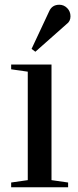

<svg xmlns="http://www.w3.org/2000/svg" viewBox="-20 -789 327 809"><path d="M260 -687 129 -571 113 -583 187 -741Q199 -769 230 -769Q249 -769 263 -755Q277 -741 277 -720Q277 -699 260 -687ZM27 -497V-517H197V-30L267 -20V0H27V-20L97 -30V-487Z"/></svg>

Font: Prata
Style: Regular
Weight: 400
Designer: Cyreal (www.cyreal.org)
Foundry: Cyreal (www.cyreal.org)
Version: Version 1.010